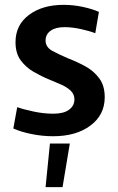

<svg xmlns="http://www.w3.org/2000/svg" viewBox="-20 -551 487 792"><path d="M199 11Q155 11 110.5 2Q66 -7 35 -21L51 -109Q76 -100 118 -91Q160 -82 200 -82Q243 -82 265 -98.5Q287 -115 287 -141Q287 -162 272 -176.5Q257 -191 233.5 -201.5Q210 -212 183 -223Q151 -236 119 -254.5Q87 -273 65.5 -302Q44 -331 44 -377Q44 -448 99.5 -489.5Q155 -531 242 -531Q283 -531 322 -522.5Q361 -514 388 -502L373 -414Q350 -423 314 -431Q278 -439 246 -439Q209 -439 188.5 -424Q168 -409 168 -384Q168 -356 197 -340.5Q226 -325 264 -309Q298 -296 332 -277.5Q366 -259 389 -228.5Q412 -198 412 -150Q412 -77 353 -33Q294 11 199 11ZM186 41H268L238 221H168Z"/></svg>

Font: Murecho Medium
Style: Regular
Weight: 500
Designer: Neil Summerour
Foundry: Positype
Version: Version 1.010; ttfautohint (v1.8.3)